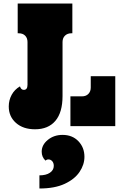

<svg xmlns="http://www.w3.org/2000/svg" viewBox="-20 -720 693 1096"><path d="M30 -112Q30 -148 46.5 -178.5Q63 -209 94 -227Q100 -207 116 -207Q137 -207 137 -236V-480Q137 -503 123.5 -516.5Q110 -530 87 -530H81V-700H393V-530H387Q365 -530 351 -516.5Q337 -503 337 -480V-172Q337 -78 296 -30Q255 18 180 18Q112 18 71 -18.5Q30 -55 30 -112ZM382 0V-170H448Q471 -170 484.5 -184Q498 -198 498 -220V-285H638V0ZM205 281Q243 281 265 266Q287 251 287 227Q287 210 278 200Q269 190 256 190Q247 190 240 197Q218 177 218 146Q218 107 253 78.5Q288 50 337 50Q393 50 427.5 86Q462 122 462 175Q462 220 434 261.5Q406 303 349 329.5Q292 356 205 356Z"/></svg>

Font: Exile
Style: Regular
Weight: 400
Designer: Bartłomiej Rózga @rozgatype
Version: Version 1.000; ttfautohint (v1.8.4.7-5d5b)